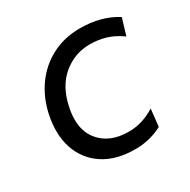

<svg xmlns="http://www.w3.org/2000/svg" viewBox="-124 -624 741 750"><g transform="rotate(-30 247.0 -249.0)"><path d="M280.5 10Q195.5 10 139 -26.5Q82.5 -63 60 -127.5Q47.5 -164 47.5 -206Q47.5 -239.5 55 -276Q69.5 -344.5 107 -396.8Q144.5 -449 201 -478.2Q257.5 -507.5 328 -507.5Q423 -507.5 492 -464L469.5 -389Q434 -414.5 400 -424.2Q366 -434 330 -434Q261.5 -434 209 -390.5Q156.5 -347 139 -266.5Q132 -235.5 132 -209Q132 -153.5 162 -116.5Q206 -62 293 -62Q325 -62 354.8 -71.5Q384.5 -81 411 -98L402.5 -20Q382 -8 350 1Q318 10 280.5 10Z"/></g></svg>

Font: Heraclito
Style: Italic
Weight: 400
Italic angle: -12°
Designer: Kostas Bartsokas (font) & Cristiano Sobral (main changes)
Foundry: Kostas Bartsokas (font) & Cristiano Sobral (main changes)
Version: Version 1.00;July 8, 2020;FontCreator 13.0.0.2655 64-bit